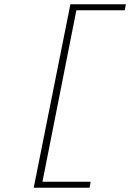

<svg xmlns="http://www.w3.org/2000/svg" viewBox="-20 -728 640 900"><path d="M138 152 310 -708H570L565 -680H338L179 124H405L400 152Z"/></svg>

Font: Source Code Pro ExtraLight Light
Style: Italic
Weight: 300
Italic angle: -11°
Monospace: yes
Version: Version 1.016;hotconv 1.0.116;makeotfexe 2.5.65601